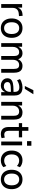

<svg xmlns="http://www.w3.org/2000/svg" viewBox="1871 -2682 820 4602"><g transform="rotate(90 2281.0 -381.0)"><path d="M77 0V-501H162V-382H157Q175 -441 216 -473Q257 -505 322 -510L359 -513L366 -426L302 -420Q238 -414 203.5 -376Q169 -338 169 -276V0Z M654 9Q583 9 531 -23Q479 -55 450.5 -113.5Q422 -172 422 -251Q422 -329 450.5 -387.5Q479 -446 531 -478Q583 -510 654 -510Q725 -510 777.5 -478Q830 -446 858.5 -387.5Q887 -329 887 -251Q887 -172 858.5 -113.5Q830 -55 777.5 -23Q725 9 654 9ZM654 -69Q720 -69 757.5 -117Q795 -165 795 -251Q795 -338 757.5 -384.5Q720 -431 654 -431Q589 -431 551 -384.5Q513 -338 513 -251Q513 -165 551 -117Q589 -69 654 -69Z M1014 0V-501H1100V-393H1094Q1107 -427 1129.5 -453.5Q1152 -480 1183.5 -495Q1215 -510 1254 -510Q1314 -510 1352 -479Q1390 -448 1403 -391H1395Q1413 -444 1456 -477Q1499 -510 1561 -510Q1615 -510 1650.5 -488Q1686 -466 1704.5 -421Q1723 -376 1723 -308V0H1632V-303Q1632 -367 1611 -398.5Q1590 -430 1537 -430Q1499 -430 1471 -411.5Q1443 -393 1428 -358.5Q1413 -324 1413 -280V0H1323V-303Q1323 -367 1300.5 -398.5Q1278 -430 1229 -430Q1190 -430 1162.5 -410.5Q1135 -391 1119.5 -357Q1104 -323 1104 -282V0Z M2030 9Q1980 9 1940.5 -11.5Q1901 -32 1878.5 -66.5Q1856 -101 1856 -144Q1856 -200 1884.5 -233Q1913 -266 1975.5 -280Q2038 -294 2140 -294H2196V-232H2143Q2089 -232 2051 -227.5Q2013 -223 1990.5 -214Q1968 -205 1957.5 -189Q1947 -173 1947 -150Q1947 -110 1974.5 -86.5Q2002 -63 2048 -63Q2086 -63 2116.5 -82Q2147 -101 2164.5 -133.5Q2182 -166 2182 -206V-322Q2182 -381 2155 -407.5Q2128 -434 2071 -434Q2029 -434 1988.5 -421Q1948 -408 1905 -380L1876 -450Q1903 -469 1936.5 -482.5Q1970 -496 2006 -503Q2042 -510 2076 -510Q2140 -510 2183 -489Q2226 -468 2248 -424.5Q2270 -381 2270 -312V0H2188V-111H2192Q2182 -76 2159.5 -48.5Q2137 -21 2104.5 -6Q2072 9 2030 9ZM2041 -566 2141 -771H2239L2110 -566Z M2422 0V-501H2508V-393H2503Q2525 -450 2571 -480Q2617 -510 2674 -510Q2732 -510 2770.5 -488Q2809 -466 2827.5 -421Q2846 -376 2846 -308V0H2755V-303Q2755 -345 2744.5 -373Q2734 -401 2711.5 -415.5Q2689 -430 2651 -430Q2611 -430 2579.5 -411Q2548 -392 2530.5 -358Q2513 -324 2513 -282V0Z M3197 9Q3110 9 3067 -39.5Q3024 -88 3024 -177V-423H2931V-501H3026V-651H3115V-501H3272V-423H3115V-185Q3115 -130 3138 -101.5Q3161 -73 3211 -73Q3228 -73 3245 -77.5Q3262 -82 3277 -87L3292 -12Q3275 -2 3248.5 3.5Q3222 9 3197 9Z M3363 -619V-723H3473V-619ZM3373 0V-501H3464V0Z M3825 9Q3753 9 3700 -23Q3647 -55 3618 -114Q3589 -173 3589 -252Q3589 -332 3618 -390Q3647 -448 3700 -479Q3753 -510 3825 -510Q3872 -510 3916 -493Q3960 -476 3988 -448L3958 -377Q3931 -403 3897.5 -416.5Q3864 -430 3833 -430Q3761 -430 3721 -384Q3681 -338 3681 -252Q3681 -166 3721 -118.5Q3761 -71 3833 -71Q3864 -71 3897 -84Q3930 -97 3957 -123L3987 -53Q3960 -24 3915.5 -7.5Q3871 9 3825 9Z M4281 9Q4210 9 4158 -23Q4106 -55 4077.5 -113.5Q4049 -172 4049 -251Q4049 -329 4077.5 -387.5Q4106 -446 4158 -478Q4210 -510 4281 -510Q4352 -510 4404.5 -478Q4457 -446 4485.5 -387.5Q4514 -329 4514 -251Q4514 -172 4485.5 -113.5Q4457 -55 4404.5 -23Q4352 9 4281 9ZM4281 -69Q4347 -69 4384.5 -117Q4422 -165 4422 -251Q4422 -338 4384.5 -384.5Q4347 -431 4281 -431Q4216 -431 4178 -384.5Q4140 -338 4140 -251Q4140 -165 4178 -117Q4216 -69 4281 -69Z"/></g></svg>

Font: Nunitoga
Style: Medium
Weight: 500
Designer: Vernon Adams
Foundry: Vernon Adams
Version: Version 1.0